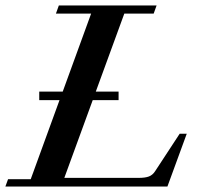

<svg xmlns="http://www.w3.org/2000/svg" viewBox="-28 -683 728 703"><path d="M-8.3 0 1.5 -26.9H84.5L189.9 -316.4H115.7V-347.7H201.7L305.7 -633.3H176.8L187.5 -663.1H545.4L534.7 -633.3H427.2L322.8 -347.7H406.2V-316.4H311.5L207.5 -31.7H480Q503.9 -31.7 517.3 -36.9Q530.8 -42 540 -56.2L629.9 -193.4H655.8L585 0Z"/></svg>

Font: Elstob 14pt SemiBold
Style: Italic
Weight: 600
Italic angle: -20°
Designer: Peter S. Baker
Version: Version 1.015